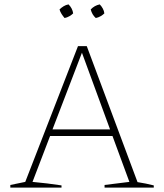

<svg xmlns="http://www.w3.org/2000/svg" viewBox="-20 -854 746 874"><path d="M606 -25Q645 -19 680 -10V0H456V-12L569 -26L492 -235H208L128 -26Q162 -23 194.5 -19Q227 -15 260 -10V0H27V-12L95 -26L335 -644H375ZM219 -265H481L353 -614ZM292 -834Q310 -816 313 -793Q306 -786 295.5 -780Q285 -774 274 -772Q267 -780 260.5 -790Q254 -800 251 -811Q259 -819 269.5 -825.5Q280 -832 292 -834ZM434 -834Q442 -826 448 -815Q454 -804 455 -793Q448 -786 437.5 -780Q427 -774 416 -772Q399 -787 393 -811Q410 -829 434 -834Z"/></svg>

Font: Piazzolla Thin
Style: Regular
Weight: 100
Designer: Juan Pablo del Peral
Foundry: Huerta Tipografica
Version: Version 1.330